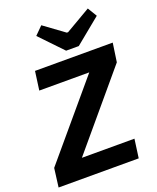

<svg xmlns="http://www.w3.org/2000/svg" viewBox="-168 -1027 922 1126"><g transform="rotate(-20 293.5 -464.5)"><path d="M315 -739 180 -880 229 -929 355 -837H363L519 -928L554 -870L394 -739ZM187 -117H515L499 0H-1L14 -117L399 -573H87L103 -690H588L571 -573Z"/></g></svg>

Font: Ezarion
Style: Bold Italic
Weight: 700
Italic angle: -8°
Designer: Natanael Gama
Version: Version 1.001;PS 001.001;hotconv 1.0.70;makeotf.lib2.5.58329